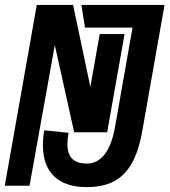

<svg xmlns="http://www.w3.org/2000/svg" viewBox="-32 -745 692 783"><path d="M143 -152.5Q143 -184 148.5 -213.5L247.5 -203.5Q243 -178 243 -158Q243 -117 262.5 -97.5Q282 -78 322 -78Q365.5 -78 394.5 -115.2Q423.5 -152.5 436.5 -224L508.5 -632.5H314.5L300 -725H639L548.5 -212Q534 -129.5 505.5 -79Q477 -28.5 432.2 -5.2Q387.5 18 321.5 18Q234 18 188.5 -26.2Q143 -70.5 143 -152.5ZM118 -725H266L336.5 -390.5L374.5 -606H476L405 -205.5H270.5L191.5 -561L88.5 12.5H-12.5Z"/></svg>

Font: JuliaMono ExtraBold
Style: Italic
Weight: 800
Italic angle: -9°
Monospace: yes
Designer: cormullion
Foundry: corm
Version: Version 0.057; ttfautohint (v1.8.4)